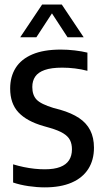

<svg xmlns="http://www.w3.org/2000/svg" viewBox="-20 -822 460 850"><path d="M178 7.5Q144 7.5 106.2 2Q68.5 -3.5 38 -14V-94.5Q61 -87.5 85 -82.5Q109 -77.5 132.5 -75Q156 -72.5 178 -72.5Q220 -72.5 246.5 -82.8Q273 -93 285.8 -112.8Q298.5 -132.5 298.5 -161Q298.5 -184.5 290 -201.5Q281.5 -218.5 260.5 -231.5Q239.5 -244.5 202 -255.5L172.5 -264Q99 -285 62 -324.2Q25 -363.5 25 -430Q25 -482.5 49.2 -521.2Q73.5 -560 123.2 -581.2Q173 -602.5 249 -602.5Q279 -602.5 311 -598.8Q343 -595 367 -589V-508.5Q340.5 -515.5 312 -519Q283.5 -522.5 255.5 -522.5Q207 -522.5 178 -512.2Q149 -502 136 -483Q123 -464 123 -437Q123 -401 142 -381Q161 -361 217 -344L247 -336Q297 -321.5 330 -299.5Q363 -277.5 379.5 -245Q396 -212.5 396 -168Q396 -113.5 370.8 -74Q345.5 -34.5 297 -13.5Q248.5 7.5 178 7.5ZM69.5 -657 166.5 -802H253.5L350.5 -657H279L203 -773.5H217L141 -657Z"/></svg>

Font: Encode Sans SC Condensed Medium
Style: Regular
Weight: 500
Width: 3
Designer: Multiple Designers
Foundry: Impallari Type
Version: Version 3.002